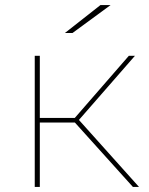

<svg xmlns="http://www.w3.org/2000/svg" viewBox="-20 -737 588 757"><path d="M267 -263 285 -271 528 0H504ZM117 -517H137V0H117ZM130 -272H287V-254H130ZM267 -263 488 -517H512L285 -257ZM376 -717H416L266 -607H236Z"/></svg>

Font: Montserrat
Style: Regular
Weight: 400
Designer: Julieta Ulanovsky
Foundry: Julieta Ulanovsky
Version: Version 8.000